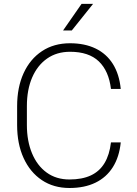

<svg xmlns="http://www.w3.org/2000/svg" viewBox="-20 -939 689 969"><path d="M589.4 -220.2Q582 -147 549.6 -95.5Q517.1 -43.9 461.9 -17.1Q406.7 9.8 330.6 9.8Q250.5 9.8 191.2 -30Q131.8 -69.8 99.1 -141.4Q66.4 -212.9 66.4 -308.1V-402.8Q66.4 -498 99.1 -569.6Q131.8 -641.1 191.9 -680.9Q252 -720.7 333.5 -720.7Q407.7 -720.7 462.6 -694.1Q517.6 -667.5 549.8 -616Q582 -564.5 589.4 -490.2H540Q529.3 -580.6 478.8 -629.2Q428.2 -677.7 333.5 -677.7Q266.6 -677.7 217.8 -643.6Q168.9 -609.4 142.3 -547.9Q115.7 -486.3 115.7 -403.8V-308.1Q115.7 -227.5 141.6 -165.3Q167.5 -103 215.6 -68.1Q263.7 -33.2 330.6 -33.2Q394.5 -33.2 438.5 -53.7Q482.4 -74.2 507.6 -116Q532.7 -157.7 540 -220.2ZM391.6 -919.4H449.7L342.3 -785.2H298.3Z"/></svg>

Font: Heebo ExtraLight
Style: Regular
Weight: 250
Designer: Oded Ezer
Foundry: Ezer Type House
Version: Version 3.100